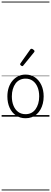

<svg xmlns="http://www.w3.org/2000/svg" viewBox="-20 -1438 629 2366"><path d="M295 19Q227 19 176.5 -15.5Q126 -50 98.5 -110.5Q71 -171 71 -250Q71 -310 87.5 -359Q104 -408 134.5 -444Q165 -480 205.5 -499.5Q246 -519 295 -519Q361 -519 411 -485Q461 -451 489.5 -390Q518 -329 518 -250Q518 -202 507.5 -161Q497 -120 478 -87Q459 -54 432 -30Q405 -6 370.5 6.5Q336 19 295 19ZM295 -31Q334 -31 365 -46.5Q396 -62 417.5 -91.5Q439 -121 451 -161.5Q463 -202 463 -250Q463 -315 442.5 -364.5Q422 -414 384.5 -441.5Q347 -469 295 -469Q256 -469 224.5 -453.5Q193 -438 171.5 -409Q150 -380 138 -339.5Q126 -299 126 -250Q126 -185 146.5 -135.5Q167 -86 204.5 -58.5Q242 -31 295 -31ZM255 -623Q248 -623 238 -631Q228 -639 228 -647Q228 -649 229.5 -651.5Q231 -654 233 -659L352 -827Q355 -832 359 -834.5Q363 -837 369 -837Q375 -837 383.5 -832Q392 -827 398.5 -820.5Q405 -814 405 -808Q405 -803 404 -800.5Q403 -798 399 -793L268 -632Q262 -623 255 -623ZM0 898H589V908H0ZM0 -20H589V0H0ZM0 -505H589V-500H0ZM0 -1418H589V-1408H0Z"/></svg>

Font: Playwrite FR Trad Guides
Style: Regular
Weight: 400
Designer: Veronika Burian, José Scaglione
Foundry: TypeTogether
Version: Version 1.003